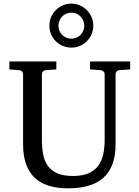

<svg xmlns="http://www.w3.org/2000/svg" viewBox="-20 -1004 752 1040"><path d="M627 -624Q616.2 -623 611.1 -616.2Q606 -609.4 606 -602.1V-222.2Q606 -160.6 589.4 -115.7Q572.8 -70.8 540.3 -41.5Q507.8 -12.2 459.7 2Q411.6 16.1 349.1 16.1Q225.1 16.1 165 -43.9Q105 -104 105 -222.2V-602.1Q105 -609.4 99.9 -616.2Q94.7 -623 84 -624L30.8 -627.9V-670.9H285.2V-627.9L228 -624Q217.3 -623 212.2 -616.2Q207 -609.4 207 -602.1V-248Q207 -204.1 213.9 -167.7Q220.7 -131.3 239.3 -105.5Q257.8 -79.6 290.8 -65.2Q323.7 -50.8 376 -50.8Q427.7 -50.8 460.9 -65.9Q494.1 -81.1 513.2 -107.7Q532.2 -134.3 539.6 -170.4Q546.9 -206.5 546.9 -248V-602.1Q546.9 -609.4 541.3 -616.2Q535.6 -623 524.9 -624L467.8 -627.9V-670.9H685.1V-627.9ZM436.5 -864.3Q436.5 -878.9 431.2 -891.8Q425.8 -904.8 416.3 -914.6Q406.7 -924.3 394 -929.9Q381.3 -935.5 366.7 -935.5Q352.1 -935.5 339.1 -929.9Q326.2 -924.3 316.7 -914.6Q307.1 -904.8 301.8 -891.8Q296.4 -878.9 296.4 -864.3Q296.4 -850.1 301.8 -837.4Q307.1 -824.7 316.7 -815.2Q326.2 -805.7 339.1 -800Q352.1 -794.4 366.7 -794.4Q381.3 -794.4 394 -800Q406.7 -805.7 416.3 -815.2Q425.8 -824.7 431.2 -837.4Q436.5 -850.1 436.5 -864.3ZM485.4 -864.3Q485.4 -839.8 476.1 -818.4Q466.8 -796.9 450.7 -780.8Q434.6 -764.6 413.1 -755.4Q391.6 -746.1 366.7 -746.1Q341.8 -746.1 320.1 -755.4Q298.3 -764.6 282.2 -780.8Q266.1 -796.9 256.8 -818.4Q247.6 -839.8 247.6 -864.3Q247.6 -889.2 256.8 -910.9Q266.1 -932.6 282.2 -949Q298.3 -965.3 320.1 -974.9Q341.8 -984.4 366.7 -984.4Q391.6 -984.4 413.1 -974.9Q434.6 -965.3 450.7 -949Q466.8 -932.6 476.1 -910.9Q485.4 -889.2 485.4 -864.3Z"/></svg>

Font: Charis SIL Am
Style: Regular
Weight: 400
Foundry: SIL International
Version: Version 5.000